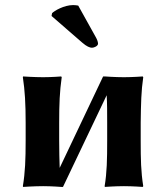

<svg xmlns="http://www.w3.org/2000/svg" viewBox="-20 -733 654 756"><path d="M221 3H228L400 -358C402 -326 402 -291 402 -250V-179C402 -105 401 -54 392 0L393 3C393 3 433 0 468 0C502 0 542 3 542 3L544 0C535 -57 534 -104 534 -179V-250C535 -325 536 -375 544 -429L542 -432C542 -432 502 -429 468 -429C433 -429 393 -432 393 -432H386L215 -72C214 -104 213 -137 213 -180V-249C213 -325 215 -372 223 -429L221 -432C221 -432 184 -429 150 -429C115 -429 71 -432 71 -432L70 -429C78 -376 81 -325 81 -249V-180C81 -105 79 -54 70 0L71 3C71 3 115 0 150 0C184 0 221 3 221 3ZM288 -711C284 -712 273 -713 268 -713C232 -713 193 -690 185 -681L183 -670L304 -565C321 -550 334 -545 342 -545C351 -545 366 -552 366 -561C366 -569 361 -580 357 -587Z"/></svg>

Font: Libertinus Sans
Style: Bold
Weight: 700
Designer: Philipp H. Poll, Khaled Hosny
Foundry: Caleb Maclennan
Version: Version 7.050;RELEASE